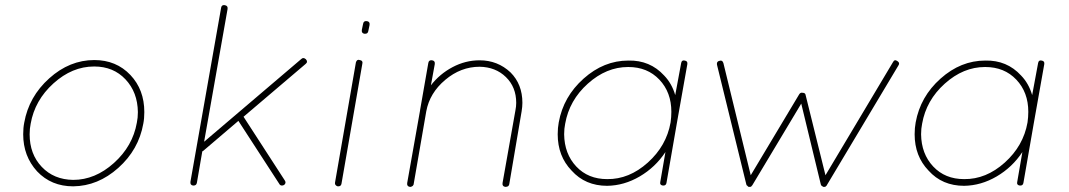

<svg xmlns="http://www.w3.org/2000/svg" viewBox="-20 -723 4148 745"><path d="M540 -288Q540 -263 536 -243L524 -245L536 -243Q518 -142 439 -71.5Q360 -1 264 0Q179 0 124 -58Q70 -117 70 -202Q70 -227 74 -247Q92 -348 171 -419Q250 -490 346 -490Q431 -490 486 -432Q540 -375 540 -288ZM511 -247Q515 -266 515 -288Q514 -365 467 -415Q420 -465 346 -465H345Q260 -465 187.5 -399.5Q115 -334 99 -243Q95 -224 95 -202Q95 -125 142 -75.5Q189 -26 264 -25Q349 -25 422 -90.5Q495 -156 511 -247Z M1167 -493Q1176 -483 1166 -475L925 -270L1085 -23Q1092 -13 1082 -5Q1076 -3 1075 -3Q1067 -3 1064 -9L905 -254L769 -138Q767 -136 765 -136L744 -14Q742 -3 731 -3H729Q717 -5 719 -18L838 -693Q840 -705 852 -703Q865 -701 863 -688L772 -173L1149 -494Q1157 -502 1167 -493Z M1290 0Q1278 -4 1280 -15L1361 -481Q1365 -494 1376 -490Q1389 -488 1386 -476L1305 -10Q1303 0 1293 0ZM1397 -592H1394Q1382 -594 1384 -607L1389 -631Q1391 -643 1404 -641Q1416 -639 1414 -626L1409 -602Q1407 -592 1397 -592Z M1930 -13 1980 -295Q1983 -310 1983 -324Q1983 -385 1943 -424Q1903 -463 1841 -464Q1768 -464 1707.5 -413Q1647 -362 1634 -291L1585 -8Q1585 -6 1583 -4Q1583 -3 1582 -3Q1582 -1 1580 -1L1579 0Q1578 1 1576 1Q1575 2 1574 2H1572H1570Q1558 0 1560 -13L1610 -295V-296L1642 -479Q1644 -491 1657 -489Q1669 -487 1667 -474L1652 -392Q1686 -436 1736 -462.5Q1786 -489 1841 -489Q1911 -489 1961 -442Q2007 -396 2007 -324Q2007 -309 2004 -291L1956 -8Q1954 2 1942 2H1940Q1928 0 1930 -13Z M2336 -2Q2251 -2 2198 -61Q2144 -117 2144 -202Q2144 -227 2148 -248Q2166 -348 2244.5 -418Q2323 -488 2418 -488Q2502 -490 2557 -430Q2587 -399 2600 -354L2623 -478Q2625 -491 2637 -488Q2649 -486 2647 -474L2606 -243L2566 -13Q2564 -3 2554 -3H2552Q2539 -5 2542 -17L2562 -133Q2523 -74 2462.5 -38.5Q2402 -3 2336 -2ZM2173 -243Q2169 -224 2169 -202Q2170 -126 2216 -77Q2262 -28 2336 -28Q2421 -27 2493.5 -92Q2566 -157 2582 -248Q2585 -269 2585 -289Q2585 -365 2538.5 -414Q2492 -463 2418 -463H2417Q2333 -463 2261 -398.5Q2189 -334 2173 -243Z M3462 -486Q3473 -479 3466 -469L3188 -4Q3188 -2 3185 -1V0Q3181 2 3181 2H3178H3177H3174L3173 1Q3172 1 3171 0L3170 -1Q3169 -2 3168 -2Q3168 -3 3167 -3Q3167 -4 3166 -5Q3165 -6 3165 -7L3089 -321L2899 -4L2896 -1V0Q2892 2 2892 2H2891H2888H2885Q2884 1 2883 1Q2882 1 2882 0L2879 -3H2878Q2877 -4 2877 -5Q2877 -6 2876 -7L2762 -472Q2760 -485 2772 -487Q2783 -491 2787 -478L2893 -43L3081 -357Q3086 -365 3094 -363Q3105 -363 3106 -354L3183 -43L3445 -482Q3451 -494 3462 -486Z M3721 -2Q3636 -2 3583 -61Q3529 -117 3529 -202Q3529 -227 3533 -248Q3551 -348 3629.5 -418Q3708 -488 3803 -488Q3887 -490 3942 -430Q3972 -399 3985 -354L4008 -478Q4010 -491 4022 -488Q4034 -486 4032 -474L3991 -243L3951 -13Q3949 -3 3939 -3H3937Q3924 -5 3927 -17L3947 -133Q3908 -74 3847.5 -38.5Q3787 -3 3721 -2ZM3558 -243Q3554 -224 3554 -202Q3555 -126 3601 -77Q3647 -28 3721 -28Q3806 -27 3878.5 -92Q3951 -157 3967 -248Q3970 -269 3970 -289Q3970 -365 3923.5 -414Q3877 -463 3803 -463H3802Q3718 -463 3646 -398.5Q3574 -334 3558 -243Z"/></svg>

Font: Quicksand
Style: Light Italic
Weight: 300
Italic angle: -12°
Designer: Andrew Paglinawan
Foundry: Andrew Paglinawan
Version: 1.002